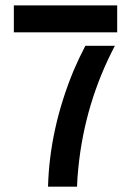

<svg xmlns="http://www.w3.org/2000/svg" viewBox="-20 -704 476 724"><path d="M421.9 -582H32.2V-683.6H421.9ZM161.1 0Q167 -218.8 257.8 -438.5Q279.3 -488.3 301.8 -531.2H413.1Q299.8 -315.4 275.4 -71.3Q271.5 -34.2 270.5 0Z"/></svg>

Font: Post No Bills Colombo
Style: Bold
Weight: 700
Designer: Kosala Senevirathne, Siva Puranthara, Lasantha Premarathna, Tharique Azeez
Foundry: Mooniak
Version: Version 1.220 ; ttfautohint (v1.6)